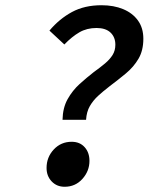

<svg xmlns="http://www.w3.org/2000/svg" viewBox="-20 -702 640 734"><path d="M219 -244Q220 -290 238.5 -323Q257 -356 284 -380.5Q311 -405 338 -426Q363 -444 381.5 -459.5Q400 -475 410.5 -492Q421 -509 421 -531Q421 -560 402.5 -577.5Q384 -595 349 -595Q312 -595 283.5 -578.5Q255 -562 226 -532L169 -585Q207 -630 255 -656Q303 -682 368 -682Q415 -682 451 -667Q487 -652 507.5 -623.5Q528 -595 528 -554Q528 -509 509.5 -477.5Q491 -446 461.5 -421.5Q432 -397 400 -373Q374 -353 355 -335.5Q336 -318 323.5 -296.5Q311 -275 309 -244ZM227 12Q197 12 177.5 -8.5Q158 -29 158 -60Q158 -101 185.5 -130.5Q213 -160 254 -160Q285 -160 303.5 -139.5Q322 -119 322 -87Q322 -48 295 -18Q268 12 227 12Z"/></svg>

Font: Source Code Pro ExtraLight SemiBold
Style: Italic
Weight: 600
Italic angle: -11°
Monospace: yes
Version: Version 1.016;hotconv 1.0.116;makeotfexe 2.5.65601